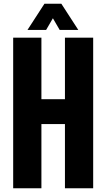

<svg xmlns="http://www.w3.org/2000/svg" viewBox="-20 -1000 565 1020"><path d="M50 0V-800H200V-473H325V-800H475V0H325V-341H200V0ZM126 -841 216 -980H306L396 -841H297L261 -903L225 -841Z"/></svg>

Font: Big Shoulders Text Thin Black
Style: Regular
Weight: 900
Version: Version 2.002